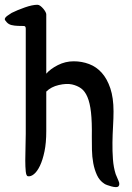

<svg xmlns="http://www.w3.org/2000/svg" viewBox="-23 -680 553 805"><path d="M85 -560Q85 -571 77 -571Q68 -571 52.5 -571.5Q37 -572 25 -575Q13 -578 5 -587Q-3 -596 -3 -599Q-3 -606 8 -614Q19 -622 26 -626Q50 -638 81.5 -649Q113 -660 134 -660Q140 -660 146.5 -655Q153 -650 158.5 -643.5Q164 -637 167.5 -630.5Q171 -624 171 -620V-371Q188 -391 219.5 -407Q251 -423 286 -423Q320 -423 350.5 -411.5Q381 -400 403.5 -375Q426 -350 439.5 -310Q453 -270 453 -213Q453 -185 451 -151Q449 -117 448.5 -82Q448 -47 450.5 -12.5Q453 22 462 50Q467 63 474 78.5Q481 94 473 102Q469 105 461 104.5Q453 104 444 101.5Q435 99 426.5 96Q418 93 414 90Q394 77 383.5 54Q373 31 368 4Q363 -23 362.5 -52Q362 -81 362 -107Q363 -169 358.5 -209Q354 -249 343.5 -273.5Q333 -298 317 -309.5Q301 -321 279 -326Q256 -331 223.5 -323.5Q191 -316 171 -296V-130Q171 -81 163.5 -45Q156 -9 144.5 15Q133 39 119.5 50Q106 61 94 59Q87 58 85 39Q83 20 83 -7.5Q83 -35 84 -65Q85 -95 85 -119Z"/></svg>

Font: BM YEONSUNG
Style: Regular
Weight: 400
Designer: Bongjin Kim; Myungsoo Han; Jaehyun Keum; Jihee Min; Dokyung Lee; Chorong Kim; Jooyeon Kang; Sang-a Kim;
Foundry: Sandoll Communications Inc.
Version: Version 1.000;PS 1;hotconv 16.6.51;makeotf.lib2.5.65220